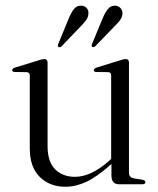

<svg xmlns="http://www.w3.org/2000/svg" viewBox="-20 -668 574 696"><path d="M88 -129.5V-394Q88 -406 76.5 -406.5L33.5 -407Q24 -407.5 24 -413.5Q24 -419.5 34.5 -423L119 -449Q133.5 -454 140 -454Q152.5 -454 152.5 -441V-138Q152.5 -81.5 180 -54.2Q207.5 -27 252 -27Q279.5 -27 309.8 -40.5Q340 -54 375 -84.5L383 -92V-394Q383 -406 372.5 -406.5L329 -407Q320 -407.5 320 -413.5Q320 -419.5 330 -423L414 -449Q428.5 -454 435.5 -454Q447.5 -454 447.5 -441V-42Q447.5 -25 465 -21.5L496 -16.5Q507 -14.5 507 -7.5Q507 0 495.5 0H412Q384 0 384 -32V-73.5Q332 -27 293.2 -9Q254.5 9 217 9Q160 9 124 -26.8Q88 -62.5 88 -129.5ZM228.5 -599.5Q237.5 -621.5 247.5 -634.5Q257.5 -647.5 273.5 -647.5Q286 -647.5 293.5 -639.5Q301 -631.5 300.5 -620.5Q300.5 -607 292.8 -596Q285 -585 273 -573L203 -500Q197 -494.5 192 -498Q188 -500.5 191.5 -509.5ZM351.5 -600Q360.5 -622 370.8 -634.8Q381 -647.5 396 -647.5Q409 -647 416.5 -639Q424 -631 424 -620Q423.5 -606.5 415.5 -595.5Q407.5 -584.5 395.5 -573L325.5 -500.5Q319 -495 314 -498.5Q310.5 -501.5 314 -509.5Z"/></svg>

Font: Fraunces 72pt S000 Light
Style: Regular
Weight: 300
Version: Version 1.000; ttfautohint (v1.8.3)